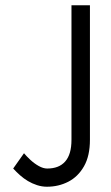

<svg xmlns="http://www.w3.org/2000/svg" viewBox="-20 -700 421 728"><path d="M158 8Q139 8 120.5 2Q102 -4 86 -13.5Q70 -23 56 -35.5Q42 -48 30 -61L71 -119Q80 -108 95 -94Q110 -80 127 -70.5Q144 -61 159 -61Q181 -61 198 -67.5Q215 -74 227 -87.5Q239 -101 245 -121.5Q251 -142 251 -170V-680H321V-170Q321 -109 298.5 -69.5Q276 -30 239 -11Q202 8 158 8Z"/></svg>

Font: Teachers
Style: Regular
Weight: 400
Designer: Alfredo Marco Pradil, Chank Diesel
Version: Version 1.001